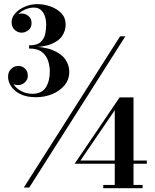

<svg xmlns="http://www.w3.org/2000/svg" viewBox="-20 -830 770 952"><path d="M98 100 575.5 -650H601.5L125 100ZM158.5 -348Q112.5 -348 81.8 -363Q51 -378 35.5 -401.5Q20 -425 20 -449.5Q20 -473.5 35 -488.2Q50 -503 71 -503Q90.5 -503 104.2 -489.8Q118 -476.5 118 -454.5Q118 -434.5 103 -421.2Q88 -408 69 -408Q50.5 -408 35.5 -420.2Q20.5 -432.5 20.5 -449.5H36Q36 -427.5 50.2 -408Q64.5 -388.5 88 -376.8Q111.5 -365 140.5 -365Q186.5 -365 206.8 -396Q227 -427 227 -477Q227 -500 219.2 -526.2Q211.5 -552.5 189.2 -571Q167 -589.5 124 -589.5V-599.5Q196.5 -599.5 240.2 -581.8Q284 -564 303.8 -535.8Q323.5 -507.5 323.5 -474Q323.5 -435 299.8 -406.8Q276 -378.5 238.5 -363.2Q201 -348 158.5 -348ZM492 103V87H549V-283.5L379 -34H708V-18H350L573 -347H642V87H687V103ZM124 -595.5V-605Q164 -605 182 -622Q200 -639 204.5 -663Q209 -687 209 -707Q209 -730.5 202.5 -749.8Q196 -769 182.5 -780.8Q169 -792.5 147.5 -792.5Q133 -792.5 116.8 -787.5Q100.5 -782.5 86.2 -773Q72 -763.5 63 -750Q54 -736.5 54 -720H38.5Q38.5 -739.5 54.5 -751.2Q70.5 -763 87.5 -763Q106.5 -763 121.5 -750.2Q136.5 -737.5 136.5 -716Q136.5 -692.5 120.5 -680.2Q104.5 -668 87.5 -668Q68 -668 52.8 -682Q37.5 -696 37.5 -720Q37.5 -745 56.5 -765.2Q75.5 -785.5 104.8 -797.5Q134 -809.5 164.5 -809.5Q198 -809.5 230.5 -798Q263 -786.5 284.2 -764.2Q305.5 -742 305.5 -708.5Q305.5 -678.5 289 -652.8Q272.5 -627 233 -611.2Q193.5 -595.5 124 -595.5Z"/></svg>

Font: Bodoni Moda 9pt
Style: Bold
Weight: 700
Designer: Owen Earl
Foundry: indestructible type
Version: Version 2.005